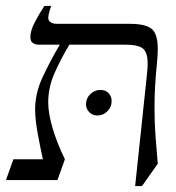

<svg xmlns="http://www.w3.org/2000/svg" viewBox="-30 -605 590 645"><path d="M-10 0 15 -70H114Q105 -111 97 -154.5Q89 -198 88 -233Q87 -290 113.5 -346.5Q140 -403 171 -455H99Q89 -455 80.5 -460.5Q72 -466 72 -481Q72 -502 87.5 -531.5Q103 -561 119 -585H142Q127 -545 135 -535Q143 -525 160 -525H405Q458 -525 479 -508.5Q500 -492 500 -440Q500 -419 497 -390Q493 -350 491 -314.5Q489 -279 489 -245Q489 -193 492.5 -146.5Q496 -100 500 -55L447 20H424L464 -358Q465 -368 465.5 -376.5Q466 -385 466 -392Q466 -429 450 -442Q434 -455 390 -455H203Q172 -403 152 -356.5Q132 -310 132 -261Q132 -224 147 -173.5Q162 -123 188 -70L163 0ZM297 -217Q281 -217 270 -228Q259 -239 259 -255Q259 -275 273.5 -289Q288 -303 307 -303Q324 -303 334.5 -292.5Q345 -282 345 -265Q345 -246 331 -231.5Q317 -217 297 -217Z"/></svg>

Font: Bona Nova SC
Style: Italic
Weight: 400
Italic angle: -4°
Designer: Mateusz Machalski
Foundry: Capitalics
Version: Version 4.001; ttfautohint (v1.8.4.7-5d5b)